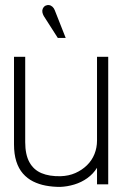

<svg xmlns="http://www.w3.org/2000/svg" viewBox="-20 -724 485 754"><path d="M195 -684Q192 -692 186 -697.5Q180 -703 172.5 -704Q165 -705 157 -701Q151 -697 148 -690Q145 -683 146.5 -675.5Q148 -668 152 -661L207 -575H238ZM361 -65V0H405V-501H361V-172Q361 -144 351 -119Q341 -94 321.5 -75Q302 -56 276 -44.5Q250 -33 218 -32Q174 -31 143 -44Q112 -57 95.5 -87Q79 -117 79 -166V-501H35V-157Q35 -119 44 -90.5Q53 -62 70 -42.5Q87 -23 110 -11.5Q133 0 160 5Q187 10 216 10Q244 9 272 0.5Q300 -8 323 -24.5Q346 -41 361 -65Z"/></svg>

Font: Advent Pro Light
Style: Regular
Weight: 300
Version: Version 3.000